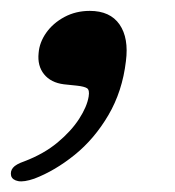

<svg xmlns="http://www.w3.org/2000/svg" viewBox="-46 -157 322 353"><path d="M71.5 -2Q47.5 -5 35 -20.5Q22.5 -36 25 -59.5Q26.5 -79 39 -96.8Q51.5 -114.5 72.5 -125.8Q93.5 -137 119 -137Q156.5 -137 173.8 -112Q191 -87 185.5 -44.5Q179 11 153.2 54.8Q127.5 98.5 91.2 127.8Q55 157 17 171.5Q-2 178 -12.5 176Q-23 174 -25.5 166.5Q-27.5 158 -22.2 151.5Q-17 145 -1 139.5Q34.5 126 59.8 105Q85 84 99.5 61.5Q114 39 117 20.5Q119 8.5 114 5.2Q109 2 95.5 0.5Z"/></svg>

Font: Fraunces Medium
Style: Italic
Weight: 500
Italic angle: -16°
Version: Version 1.000;[b76b70a41]